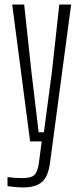

<svg xmlns="http://www.w3.org/2000/svg" viewBox="-20 -620 354 842"><path d="M79.5 202Q67.5 202 47.2 200.2Q27 198.5 13 196.5V156.5Q25.5 158.5 43 159.8Q60.5 161 77.5 161Q117.5 161 131.2 147Q145 133 150.5 95L163 0H112L33.5 -600H86L118 -303.5L149.5 -40H172.5L207.5 -303.5L240 -600H292L199.5 93Q194.5 131 182 155Q169.5 179 144.8 190.5Q120 202 79.5 202Z"/></svg>

Font: Big Shoulders Text Thin ExtraLight
Style: Regular
Weight: 250
Version: Version 2.002